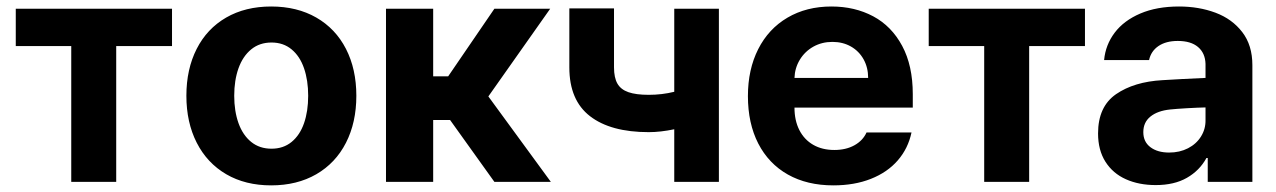

<svg xmlns="http://www.w3.org/2000/svg" viewBox="-20 -557 3909 588"><path d="M28.3 -530.3H506.8V-416H335.9V0H198.2V-416H28.3Z M550.8 -263.7Q550.8 -345.2 582.3 -407.2Q613.8 -469.2 672.6 -503.2Q731.4 -537.1 810.5 -537.1Q889.6 -537.1 948.7 -503.2Q1007.8 -469.2 1039.6 -407.2Q1071.3 -345.2 1071.3 -263.7Q1071.3 -182.1 1039.6 -119.9Q1007.8 -57.6 948.7 -23.4Q889.6 10.7 810.5 10.7Q731.4 10.7 672.9 -23.4Q614.3 -57.6 582.5 -119.9Q550.8 -182.1 550.8 -263.7ZM923.8 -263.7Q923.8 -311 911.1 -347.9Q898.4 -384.8 873 -405.8Q847.7 -426.8 811.5 -426.8Q774.9 -426.8 749.3 -405.8Q723.6 -384.8 710.4 -347.9Q697.3 -311 697.3 -263.7Q697.3 -216.8 710.4 -179.9Q723.6 -143.1 749.3 -122.3Q774.9 -101.6 811.5 -101.6Q847.7 -101.6 873 -122.3Q898.4 -143.1 911.1 -179.7Q923.8 -216.3 923.8 -263.7Z M1162.1 -530.3H1306.6V-323.2H1352.5L1494.1 -530.3H1665L1475.6 -261.7L1667 0H1494.1L1358.4 -189.5H1306.6V0H1162.1Z M2181.6 0H2044.9V-161.1Q2002.4 -152.3 1966.8 -152.3Q1850.1 -152.3 1786.9 -201.2Q1723.6 -250 1723.6 -350.6V-531.2H1860.4V-350.6Q1860.4 -319.3 1870.8 -301Q1881.3 -282.7 1904.5 -274.7Q1927.7 -266.6 1966.8 -266.6Q2007.3 -266.6 2044.9 -275.9V-530.3H2181.6Z M2270.5 -262.7Q2270.5 -344.2 2302 -406.5Q2333.5 -468.8 2391.6 -502.9Q2449.7 -537.1 2526.4 -537.1Q2597.7 -537.1 2654.1 -507.1Q2710.4 -477.1 2742.9 -416.5Q2775.4 -356 2775.4 -268.6V-227.5H2413.1Q2413.1 -188 2428 -158.7Q2442.9 -129.4 2470.5 -113.5Q2498 -97.7 2535.2 -97.7Q2570.8 -97.7 2596.7 -112.1Q2622.6 -126.5 2633.8 -151.4H2771.5Q2761.2 -102.5 2729.5 -65.9Q2697.8 -29.3 2647.2 -9.3Q2596.7 10.7 2532.2 10.7Q2451.7 10.7 2392.8 -22.5Q2334 -55.7 2302.2 -117.4Q2270.5 -179.2 2270.5 -262.7ZM2638.7 -318.4Q2638.7 -350.1 2624.8 -375.2Q2610.8 -400.4 2585.9 -414.6Q2561 -428.7 2529.3 -428.7Q2497.1 -428.7 2470.9 -414.1Q2444.8 -399.4 2429.4 -374Q2414.1 -348.6 2413.1 -318.4Z M2824.2 -530.3H3302.7V-416H3131.8V0H2994.1V-416H2824.2Z M3540 -311.5Q3593.8 -314.9 3671.9 -318.4V-361.3Q3670.9 -394.5 3648.9 -413.1Q3627 -431.6 3586.9 -431.6Q3550.8 -431.6 3527.8 -416Q3504.9 -400.4 3499 -373H3361.3Q3365.7 -419.9 3393.8 -457Q3421.9 -494.1 3472.2 -515.6Q3522.5 -537.1 3590.8 -537.1Q3651.4 -537.1 3702.4 -518.1Q3753.4 -499 3784.4 -458.7Q3815.4 -418.5 3815.4 -357.4V0H3678.7V-73.2H3674.8Q3653.8 -34.7 3615 -12.5Q3576.2 9.8 3519.5 9.8Q3467.8 9.8 3428 -8.1Q3388.2 -25.9 3365.5 -61.5Q3342.8 -97.2 3342.8 -148.4Q3342.8 -230.5 3397.9 -268.6Q3453.1 -306.6 3540 -311.5ZM3560.5 -89.8Q3592.8 -89.8 3618.4 -103Q3644 -116.2 3658.2 -139.2Q3672.4 -162.1 3671.9 -189.5V-228Q3648.9 -227.5 3615.2 -225.6Q3581.5 -223.6 3563.5 -221.7Q3525.4 -217.8 3503.4 -200.2Q3481.4 -182.6 3481.4 -152.3Q3481.4 -122.6 3503.2 -106.2Q3524.9 -89.8 3560.5 -89.8Z"/></svg>

Font: Pretendard Std
Style: Bold
Weight: 700
Designer: Base glyphs from Inter by Rasmus Andersson; Hangeul glyphs from Noto Sans CJK(Source Han Sans) by Jang Soo-young and Kan
Foundry: Kil Hyung-jin
Version: Version 1.309